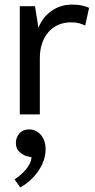

<svg xmlns="http://www.w3.org/2000/svg" viewBox="-20 -497 412 834"><path d="M66 0V-470H132L147 -376Q164 -421 203 -449Q242 -477 293 -477Q319 -477 336 -473Q353 -469 367 -463L350 -386Q338 -392 323.5 -396Q309 -400 289 -400Q260 -400 235.5 -390Q211 -380 192.5 -360Q174 -340 163.5 -310.5Q153 -281 153 -243V0ZM99 182Q84 179 66.5 164.5Q49 150 49 124Q49 100 64.5 82.5Q80 65 108 65Q120 65 132 70Q144 75 154.5 85.5Q165 96 171.5 112.5Q178 129 178 153Q178 176 170 199.5Q162 223 147 245Q132 267 112 285.5Q92 304 68 317L43 282Q71 265 93 238.5Q115 212 117 186Z"/></svg>

Font: Mukta Mahee
Style: Regular
Weight: 400
Designer: Shuchita Grover, Noopur Datye, Girish Dalvi, Yashodeep Gholap
Foundry: Ek Type
Version: Version 2.538;PS 1.000;hotconv 16.6.51;makeotf.lib2.5.65220;